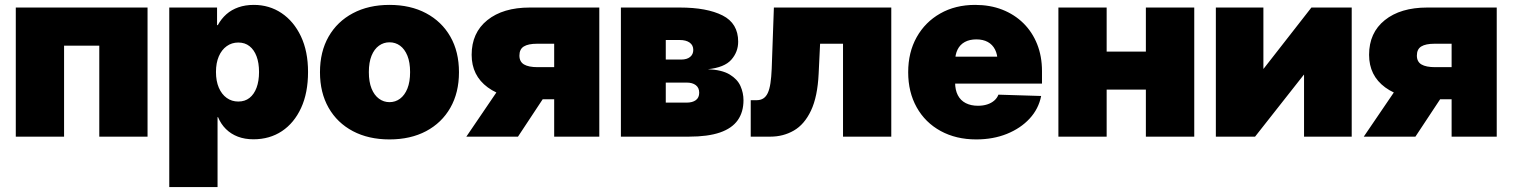

<svg xmlns="http://www.w3.org/2000/svg" viewBox="-20 -553 6121 777"><path d="M577.1 -522.5V0H381.8V-368.2H239.3V0H43.9V-522.5Z M665 204.1V-522.5H858.4V-451.2H861.3Q875.5 -477.1 896.2 -495.4Q917 -513.7 944.8 -523.4Q972.7 -533.2 1007.3 -533.2Q1069.8 -533.2 1119.4 -500Q1168.9 -466.8 1197.8 -406Q1226.6 -345.2 1226.6 -261.7Q1226.6 -177.2 1198.5 -116.2Q1170.4 -55.2 1120.8 -22.2Q1071.3 10.7 1005.4 10.7Q970.7 10.7 942.6 0Q914.6 -10.7 894.3 -30.8Q874 -50.8 862.3 -79.1H860.4V204.1ZM944.3 -142.1Q971.2 -142.1 989.7 -156.7Q1008.3 -171.4 1018.3 -198.2Q1028.3 -225.1 1028.3 -261.7Q1028.3 -298.3 1018.3 -325Q1008.3 -351.6 989.7 -366.2Q971.2 -380.9 944.3 -380.9Q918 -380.9 897.5 -366.2Q877 -351.6 865.5 -325Q854 -298.3 854 -261.7Q854 -225.1 865.5 -198.2Q877 -171.4 897.5 -156.7Q918 -142.1 944.3 -142.1Z M1556.2 11.2Q1471.7 11.2 1408.2 -22.2Q1344.7 -55.7 1309.8 -116.9Q1274.9 -178.2 1274.9 -260.7Q1274.9 -343.8 1309.8 -404.8Q1344.7 -465.8 1408.2 -499.5Q1471.7 -533.2 1556.2 -533.2Q1641.1 -533.2 1704.3 -499.5Q1767.6 -465.8 1802.5 -404.8Q1837.4 -343.8 1837.4 -260.7Q1837.4 -178.2 1802.5 -116.9Q1767.6 -55.7 1704.3 -22.2Q1641.1 11.2 1556.2 11.2ZM1556.2 -139.6Q1580.1 -139.6 1598.9 -153.6Q1617.7 -167.5 1628.7 -194.6Q1639.6 -221.7 1639.6 -261.2Q1639.6 -300.8 1628.7 -327.6Q1617.7 -354.5 1598.9 -368.2Q1580.1 -381.8 1556.2 -381.8Q1532.7 -381.8 1513.7 -368.2Q1494.6 -354.5 1483.6 -327.6Q1472.7 -300.8 1472.7 -261.2Q1472.7 -221.7 1483.6 -194.6Q1494.6 -167.5 1513.7 -153.6Q1532.7 -139.6 1556.2 -139.6Z M2405.3 0H2222.7V-376H2153.3Q2117.7 -376 2099.9 -365Q2082 -354 2082 -328.1Q2082 -303.2 2100.6 -292.2Q2119.1 -281.2 2156.2 -281.2H2297.9V-151.4H2131.3Q2019.5 -151.4 1954.1 -199.2Q1888.7 -247.1 1888.7 -331.1Q1888.7 -420.4 1952.1 -471.4Q2015.6 -522.5 2124 -522.5H2405.3ZM2076.2 0H1867.2L2022.9 -229H2227.5Z M2492.7 0V-522.5H2731Q2840.8 -522.5 2904.1 -490.5Q2967.3 -458.5 2967.3 -384.3Q2967.3 -342.8 2939.5 -311.3Q2911.6 -279.8 2844.7 -272.9Q2901.4 -270.5 2932.9 -251.5Q2964.4 -232.4 2976.6 -204.8Q2988.8 -177.2 2988.8 -147.5Q2988.8 -99.6 2965.6 -66.7Q2942.4 -33.7 2893.6 -16.8Q2844.7 0 2768.1 0ZM2674.3 -137.7H2758.8Q2782.2 -137.7 2795.9 -147.7Q2809.6 -157.7 2809.6 -177.7Q2809.6 -197.8 2795.9 -208.3Q2782.2 -218.8 2758.8 -218.8H2674.3ZM2674.3 -312H2736.8Q2759.8 -312 2772.7 -322.5Q2785.6 -333 2785.6 -351.1Q2785.6 -370.1 2771 -380.6Q2756.3 -391.1 2731 -391.1H2674.3Z M3018.1 0V-147.5H3041.5Q3057.6 -147.5 3068.8 -154.5Q3080.1 -161.6 3087.2 -176.8Q3094.2 -191.9 3097.9 -216.3Q3101.6 -240.7 3103 -274.9L3111.8 -522.5H3586.9V0H3391.6V-376H3298.8L3293 -255.4Q3288.6 -161.6 3262 -105.5Q3235.4 -49.3 3192.6 -24.7Q3149.9 0 3097.7 0Z M3930.7 11.2Q3849.1 11.2 3786.6 -22.9Q3724.1 -57.1 3689.7 -118.7Q3655.3 -180.2 3655.3 -260.7Q3655.3 -341.3 3689.7 -402.6Q3724.1 -463.9 3785.2 -498.5Q3846.2 -533.2 3926.3 -533.2Q3986.8 -533.2 4036.1 -513.9Q4085.4 -494.6 4121.6 -459Q4157.7 -423.3 4177.2 -374.3Q4196.8 -325.2 4196.8 -265.1V-214.8H3713.4V-323.7H4107.4L4017.1 -303.7Q4017.1 -332.5 4006.8 -352.5Q3996.6 -372.6 3977.5 -383.1Q3958.5 -393.6 3931.2 -393.6Q3903.8 -393.6 3884.5 -383.1Q3865.2 -372.6 3855.2 -352.5Q3845.2 -332.5 3845.2 -303.7V-219.2Q3845.2 -189 3856.2 -167.7Q3867.2 -146.5 3888.2 -135.7Q3909.2 -125 3937.5 -125Q3958.5 -125 3975.1 -130.4Q3991.7 -135.7 4003.4 -145.8Q4015.1 -155.8 4020.5 -169.9L4193.4 -164.6Q4183.1 -112.3 4146.7 -73Q4110.4 -33.7 4054.7 -11.2Q3999 11.2 3930.7 11.2Z M4674.8 -344.2V-190.4H4401.4V-344.2ZM4458.5 -522.5V0H4263.2V-522.5ZM4813 -522.5V0H4617.2V-522.5Z M5450.2 0H5257.3V-250.5H5256.3L5059.1 0H4900.4V-522.5H5092.8V-274.9H5093.8L5287.1 -522.5H5450.2Z M6037.1 0H5854.5V-376H5785.2Q5749.5 -376 5731.7 -365Q5713.9 -354 5713.9 -328.1Q5713.9 -303.2 5732.4 -292.2Q5751 -281.2 5788.1 -281.2H5929.7V-151.4H5763.2Q5651.4 -151.4 5585.9 -199.2Q5520.5 -247.1 5520.5 -331.1Q5520.5 -420.4 5584 -471.4Q5647.5 -522.5 5755.9 -522.5H6037.1ZM5708 0H5499L5654.8 -229H5859.4Z"/></svg>

Font: Inter 28pt Black
Style: Regular
Weight: 900
Designer: Rasmus Andersson
Foundry: rsms
Version: Version 4.001;git-66647c0bb